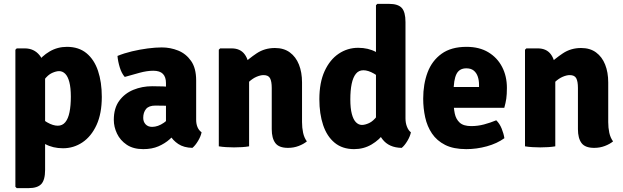

<svg xmlns="http://www.w3.org/2000/svg" viewBox="-20 -756 3220 992"><path d="M108 -506Q155.5 -506 184.2 -470.8Q213 -435.5 213 -374V122Q213 174 193.2 195Q173.5 216 127.5 216H66.5L59.5 209V-499L66.5 -506ZM506 -255.5Q506 -169.5 478.8 -110.2Q451.5 -51 406 -20.5Q360.5 10 305.5 10Q253.5 10 213.2 -11.8Q173 -33.5 140 -53.5L165 -164.5Q194.5 -140.5 224.2 -123.5Q254 -106.5 278.5 -106.5Q302.5 -106.5 317.5 -124.8Q332.5 -143 339.2 -176.8Q346 -210.5 346 -256.5Q346 -303 338.2 -332.2Q330.5 -361.5 316.8 -375Q303 -388.5 285.5 -388.5Q270 -388.5 248.8 -379Q227.5 -369.5 207.2 -342.2Q187 -315 173.5 -262L138.5 -350.5Q143.5 -391 169.5 -428.5Q195.5 -466 236.2 -490Q277 -514 326 -514Q387 -514 427 -481Q467 -448 486.5 -389.8Q506 -331.5 506 -255.5Z M568 -136.5Q568 -197 596 -235.2Q624 -273.5 669.2 -292Q714.5 -310.5 766 -310.5Q788.5 -310.5 822.8 -309.5Q857 -308.5 884.5 -303V-204Q863 -209 832.8 -209.8Q802.5 -210.5 782.5 -210.5Q749 -210.5 734.5 -192.8Q720 -175 720 -147Q720 -127 732.2 -113.8Q744.5 -100.5 766 -100.5Q796 -100.5 827 -122Q858 -143.5 879.5 -181L901.5 -82Q882 -59 857 -36.8Q832 -14.5 798.5 0Q765 14.5 720 14.5Q668.5 14.5 634.8 -8.2Q601 -31 584.5 -65.8Q568 -100.5 568 -136.5ZM1021.5 -72.5Q1017.5 -51.5 1003 -27.5Q988.5 -3.5 974 8Q930 7 901.2 -12Q872.5 -31 857.2 -58.8Q842 -86.5 837.5 -113V-327Q837.5 -358 821.8 -374.2Q806 -390.5 772 -390.5Q740 -390.5 702 -380.2Q664 -370 624.5 -358.5Q608 -377.5 598.8 -407.8Q589.5 -438 587 -467Q621 -481 662 -490.8Q703 -500.5 743.5 -505.8Q784 -511 816 -511Q860 -511 900.5 -494.8Q941 -478.5 967.2 -441.2Q993.5 -404 993.5 -340.5V-137Q993.5 -115.5 1000.5 -99Q1007.5 -82.5 1021.5 -72.5Z M1176.5 -506Q1221.5 -506 1244.2 -475.2Q1267 -444.5 1267 -392.5V0Q1250.5 3 1229.8 4.2Q1209 5.5 1189 5.5Q1169.5 5.5 1148.8 4.2Q1128 3 1110.5 0V-499L1117.5 -506ZM1540.5 -125Q1540.5 -96 1546 -70.2Q1551.5 -44.5 1565.5 -25.5Q1548.5 -11.5 1523 -1.8Q1497.5 8 1468 8Q1421 8 1402.5 -17Q1384 -42 1384 -88.5V-301.5Q1384 -335.5 1375.2 -351.8Q1366.5 -368 1341.5 -368Q1326 -368 1305.8 -359.5Q1285.5 -351 1265.2 -332.2Q1245 -313.5 1229.5 -282V-419Q1265 -453 1306.2 -480.5Q1347.5 -508 1400.5 -508Q1446.5 -508 1477.5 -485.2Q1508.5 -462.5 1524.5 -422.5Q1540.5 -382.5 1540.5 -330Z M2075 -144.5Q2075 -120.5 2082.8 -101Q2090.5 -81.5 2103 -72.5Q2099 -51.5 2084.5 -27.5Q2070 -3.5 2055.5 8Q1989.5 7 1956 -36.5Q1922.5 -80 1922.5 -142.5V-729L1929.5 -736H1990.5Q2036.5 -736 2055.8 -715Q2075 -694 2075 -642ZM1630 -243.5Q1630 -329.5 1657.2 -388.8Q1684.5 -448 1730 -478.5Q1775.5 -509 1830.5 -509Q1882.5 -509 1922.5 -487.5Q1962.5 -466 1996 -446L1971 -335Q1942 -358.5 1912 -375.8Q1882 -393 1857.5 -393Q1833.5 -393 1818.8 -374.8Q1804 -356.5 1797 -322.8Q1790 -289 1790 -242.5Q1790 -196.5 1797.8 -167.2Q1805.5 -138 1819.2 -124.2Q1833 -110.5 1850 -110.5Q1866 -110.5 1887.2 -120.2Q1908.5 -130 1928.8 -157.2Q1949 -184.5 1962 -237L1997.5 -148.5Q1993 -108 1966.8 -70.8Q1940.5 -33.5 1899.8 -9.5Q1859 14.5 1809.5 14.5Q1749 14.5 1709 -18.5Q1669 -51.5 1649.5 -109.8Q1630 -168 1630 -243.5Z M2266.5 -199V-306.5H2455V-318Q2455 -341 2448.5 -360.2Q2442 -379.5 2427.8 -391.2Q2413.5 -403 2389.5 -403Q2353 -403 2338.2 -373Q2323.5 -343 2323.5 -280.5V-233.5Q2323.5 -199.5 2329.5 -170Q2335.5 -140.5 2355 -122.5Q2374.5 -104.5 2414.5 -104.5Q2448.5 -104.5 2481.2 -113.2Q2514 -122 2544 -134.5Q2561.5 -117.5 2572 -91.5Q2582.5 -65.5 2586 -42Q2548 -14.5 2495.2 0Q2442.5 14.5 2389 14.5Q2323 14.5 2280 -7.2Q2237 -29 2212 -66Q2187 -103 2176.8 -149.8Q2166.5 -196.5 2166.5 -246Q2166.5 -321.5 2189.2 -382Q2212 -442.5 2261.5 -478.2Q2311 -514 2390.5 -514Q2456.5 -514 2503 -486Q2549.5 -458 2574.2 -410.2Q2599 -362.5 2599 -302Q2599 -268.5 2595.8 -246.2Q2592.5 -224 2585.5 -199Z M2758.5 -506Q2803.5 -506 2826.2 -475.2Q2849 -444.5 2849 -392.5V0Q2832.5 3 2811.8 4.2Q2791 5.5 2771 5.5Q2751.5 5.5 2730.8 4.2Q2710 3 2692.5 0V-499L2699.5 -506ZM3122.5 -125Q3122.5 -96 3128 -70.2Q3133.5 -44.5 3147.5 -25.5Q3130.5 -11.5 3105 -1.8Q3079.5 8 3050 8Q3003 8 2984.5 -17Q2966 -42 2966 -88.5V-301.5Q2966 -335.5 2957.2 -351.8Q2948.5 -368 2923.5 -368Q2908 -368 2887.8 -359.5Q2867.5 -351 2847.2 -332.2Q2827 -313.5 2811.5 -282V-419Q2847 -453 2888.2 -480.5Q2929.5 -508 2982.5 -508Q3028.5 -508 3059.5 -485.2Q3090.5 -462.5 3106.5 -422.5Q3122.5 -382.5 3122.5 -330Z"/></svg>

Font: Signika Light
Style: Bold
Weight: 700
Version: Version 2.003;gftools[0.9.32]